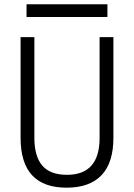

<svg xmlns="http://www.w3.org/2000/svg" viewBox="-20 -867 626 897"><path d="M291 9.8Q76.2 9.8 76.2 -222.7V-693.4H140.6V-222.7Q140.6 -137.2 177.2 -93.8Q213.9 -50.3 293 -50.3Q445.3 -50.3 445.3 -222.7V-693.4H509.8V-222.7Q509.8 -106.4 454.1 -48.3Q398.4 9.8 291 9.8ZM104 -787.6V-847.2H481.9V-787.6Z"/></svg>

Font: CaskaydiaCove NFP Light
Style: Regular
Weight: 300
Designer: Aaron Bell
Foundry: Saja Typeworks
Version: Version 2111.001; VTT 6.35;Nerd Fonts 3.1.1